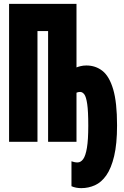

<svg xmlns="http://www.w3.org/2000/svg" viewBox="-20 -734 640 994"><path d="M401 240Q372 240 350 230V101Q356 103 364 105Q372 107 381 107Q398 107 410.5 90Q423 73 430 31.5Q437 -10 437 -83Q437 -158 431.5 -195.5Q426 -233 416.5 -245.5Q407 -258 395 -258Q388 -258 383 -256.5Q378 -255 376 -254V0H229V-573H174V0H27V-714H376V-385Q383 -388 397 -391.5Q411 -395 427 -395Q475 -395 510.5 -367Q546 -339 566 -271.5Q586 -204 586 -85Q586 11 571 74Q556 137 530.5 173.5Q505 210 471.5 225Q438 240 401 240Z"/></svg>

Font: Noto Sans Mono Black
Style: Regular
Weight: 900
Designer: Monotype Design Team
Foundry: Monotype Imaging Inc.
Version: Version 2.014